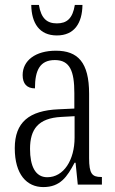

<svg xmlns="http://www.w3.org/2000/svg" viewBox="-20 -750 469 780"><path d="M211 -606C282 -606 314 -656 315 -730H284C275 -674 251 -655 211 -655C171 -655 147 -675 138 -730H107C108 -656 140 -606 211 -606ZM156 10C225 10 253 -32 283 -89H287L296 0H394V-31H391C354 -31 342 -44 342 -108V-369C342 -497 296 -544 207 -544C124 -544 72 -504 72 -445C72 -410 89 -391 122 -391C122 -466 143 -506 203 -506C264 -506 282 -461 282 -372V-309L218 -306C98 -301 40 -253 40 -148C40 -41 89 10 156 10ZM172 -30C123 -30 102 -76 102 -145C102 -225 135 -270 229 -275L283 -278V-191C283 -100 239 -30 172 -30Z"/></svg>

Font: Noto Serif Bengali ExtraCondensed Light
Style: Regular
Weight: 300
Width: 2
Designer: Juan Bruce, Universal Thirst, Indian Type Foundry and the Monotype Design Team.
Foundry: Monotype Imaging Inc.
Version: Version 2.003